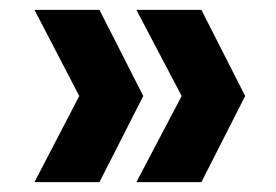

<svg xmlns="http://www.w3.org/2000/svg" viewBox="-20 -490 561 390"><path d="M257 -120 349 -295 257 -470H389L478 -295L389 -120ZM50 -120 141 -295 50 -470H182L271 -295L182 -120Z"/></svg>

Font: Poppins SemiBold
Style: Regular
Weight: 600
Designer: Ninad Kale (Devanagari), Jonny Pinhorn (Latin)
Foundry: Indian Type Foundry
Version: Version 3.002 2017